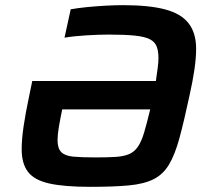

<svg xmlns="http://www.w3.org/2000/svg" viewBox="-20 -716 810 744"><path d="M330 8Q229 8 171 -5Q113 -18 88.5 -50Q64 -82 64 -138Q64 -176 71.5 -227Q79 -278 93 -344L105 -402H584Q588 -430 591 -452Q594 -474 594 -491Q594 -518 587 -536Q580 -554 560.5 -564Q541 -574 502.5 -578Q464 -582 402 -582Q363 -582 314 -579Q265 -576 230 -570L254 -680Q282 -685 317.5 -688.5Q353 -692 389.5 -694Q426 -696 457 -696Q558 -696 620 -679.5Q682 -663 711 -625.5Q740 -588 740 -527Q740 -492 733.5 -447Q727 -402 714 -344Q693 -246 675.5 -181.5Q658 -117 635 -78.5Q612 -40 575 -21.5Q538 -3 479 2.5Q420 8 330 8ZM351 -106Q397 -106 428 -108Q459 -110 479.5 -118.5Q500 -127 514 -147Q528 -167 538.5 -202.5Q549 -238 562 -292H221Q213 -253 208 -223.5Q203 -194 203 -173Q203 -141 217.5 -126.5Q232 -112 264 -109Q296 -106 351 -106Z"/></svg>

Font: Saira Expanded SemiBold
Style: Italic
Weight: 600
Width: 7
Italic angle: -12°
Designer: Hector Gatti with collaboration of the Omnibus-Type team
Foundry: Omnibus-Type
Version: Version 1.101